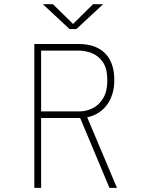

<svg xmlns="http://www.w3.org/2000/svg" viewBox="-20 -914 690 934"><path d="M147 0V-700H366Q389.5 -700 413.8 -695Q438 -690 460 -678Q482 -666 499 -646Q516 -626 526 -595.8Q536 -565.5 536 -524Q536 -485.5 526.2 -455.5Q516.5 -425.5 500 -403.5Q483.5 -381.5 462.2 -367.5Q441 -353.5 418 -346.8Q395 -340 373 -340H180V0ZM512.5 0 364.5 -353 398.5 -357 549 0ZM180 -372H366Q398.5 -372 429.8 -387Q461 -402 481.5 -435.5Q502 -469 502 -524Q502 -581 480.2 -612.2Q458.5 -643.5 426 -655.8Q393.5 -668 361 -668H180ZM188.5 -893.5H237.5L335.5 -797.5L432.5 -893.5H481.5L351.5 -772.5H318.5Z"/></svg>

Font: Trispace Thin Thin
Style: Regular
Weight: 250
Version: Version 1.210